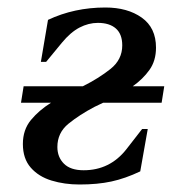

<svg xmlns="http://www.w3.org/2000/svg" viewBox="-20 -482 483 512"><path d="M192 10Q152 10 117.5 -0.5Q83 -11 62 -35Q41 -59 41 -98Q41 -136 62.5 -162Q84 -188 116 -208H36L43 -252H201Q243 -273 274.5 -298Q306 -323 306 -361Q306 -391 289 -406Q272 -421 241 -421Q216 -421 192 -408.5Q168 -396 145 -368L103 -317H89L108 -429Q178 -462 261 -462Q320 -462 358 -435Q396 -408 396 -355Q396 -320 378.5 -295.5Q361 -271 334 -252H418L411 -208H255Q249 -205 243.5 -202.5Q238 -200 232 -197Q192 -176 162.5 -152Q133 -128 133 -90Q133 -63 150.5 -45.5Q168 -28 203 -28Q273 -28 317 -84L359 -138H374L354 -25Q314 -6 277 2Q240 10 192 10Z"/></svg>

Font: Spectral Medium
Style: Italic
Weight: 500
Italic angle: -10°
Designer: Jean-Baptiste Levee
Foundry: Production Type
Version: Version 2.001